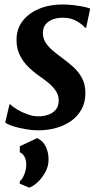

<svg xmlns="http://www.w3.org/2000/svg" viewBox="-20 -586 462 878"><path d="M374 -459.5H368.5Q358.5 -473 331.5 -489Q304.5 -505 268 -505Q243 -505 222.5 -497.8Q202 -490.5 189.5 -475.8Q177 -461 176 -438Q175.5 -414.5 186.5 -395Q197.5 -375.5 217.5 -358Q237.5 -340.5 263 -322Q289.5 -302.5 314 -280.8Q338.5 -259 354.5 -229.8Q370.5 -200.5 370.5 -160Q370.5 -118 353 -86.2Q335.5 -54.5 305.2 -33Q275 -11.5 236.2 -0.8Q197.5 10 154.5 10Q127.5 10 96 4.5Q64.5 -1 39 -9.2Q13.5 -17.5 4 -26L23.5 -109H26.5Q37.5 -98 58.8 -85.2Q80 -72.5 105.8 -63.2Q131.5 -54 155 -54Q177.5 -54 198.8 -60.8Q220 -67.5 234.2 -83.5Q248.5 -99.5 248.5 -126.5Q248.5 -150.5 235.5 -170Q222.5 -189.5 201.8 -206.8Q181 -224 156 -241Q134.5 -256 111.2 -278.2Q88 -300.5 71.8 -331.5Q55.5 -362.5 55.5 -404Q55.5 -453 83 -489.2Q110.5 -525.5 158 -545.5Q205.5 -565.5 266.5 -565.5Q293 -565.5 318.8 -562.2Q344.5 -559 364.2 -554.8Q384 -550.5 392.5 -546.5ZM113 272 70 253.5 70.5 243Q82.5 234 91.8 210Q101 186 100 162Q99.5 145 92.2 131Q85 117 70.5 110V83L150 45.5Q177 58.5 189.2 84Q201.5 109.5 202 140Q203 171.5 188 199.8Q173 228 151.8 247.5Q130.5 267 113 272Z"/></svg>

Font: Merriweather 24pt SemiBold
Style: Italic
Weight: 600
Italic angle: -7.8°
Version: Version 2.101